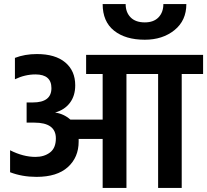

<svg xmlns="http://www.w3.org/2000/svg" viewBox="-20 -932 1027 952"><path d="M790 -912H904Q904 -830 845 -782.5Q786 -735 698 -735Q602 -735 545.5 -780Q489 -825 489 -912H603Q603 -871 627.5 -846Q652 -821 698 -821Q742 -821 766 -846Q790 -871 790 -912ZM987 -660V-565H881V0H764V-565H607V0H489V-243H370V-230Q370 -152 316.5 -103.5Q263 -55 161 -55Q90 -55 30 -78V-187Q95 -154 156 -154Q199 -154 228 -176Q257 -198 257 -246Q257 -324 150 -324H112V-424H143Q235 -424 235 -495Q235 -563 156 -563Q104 -563 54 -539V-645Q103 -664 163 -664Q254 -664 303.5 -622.5Q353 -581 353 -509Q353 -457 326.5 -422Q300 -387 253 -374Q296 -368 329 -339H489V-565H407V-660Z"/></svg>

Font: Hind Semibold
Style: Regular
Weight: 600
Designer: Manushi Parikh, Satya Rajpurohit
Foundry: Indian Type Foundry
Version: Version 1.201;PS 1.0;hotconv 1.0.78;makeotf.lib2.5.61930; tt